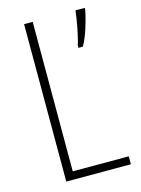

<svg xmlns="http://www.w3.org/2000/svg" viewBox="-110 -778 616 841"><g transform="rotate(-15 198.0 -357.0)"><path d="M84 0V-714H123V-36H377V0ZM359 -705Q355 -685 347 -655.5Q339 -626 328.5 -598Q318 -570 307 -552H287V-563Q290 -571 295 -591Q300 -611 304.5 -634.5Q309 -658 312.5 -680Q316 -702 317 -714H359Z"/></g></svg>

Font: Noto Sans Lao Condensed ExtraLight
Style: Regular
Weight: 200
Width: 3
Designer: Monotype Design Team
Foundry: Monotype Imaging Inc.
Version: Version 2.003; ttfautohint (v1.8.4.7-5d5b)